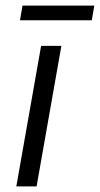

<svg xmlns="http://www.w3.org/2000/svg" viewBox="-20 -662 355 682"><path d="M126 -499H198L110 0H38ZM60 -642H315L306 -590H51Z"/></svg>

Font: Bai Jamjuree
Style: Italic
Weight: 400
Italic angle: -10°
Version: Version 1.000; ttfautohint (v1.6)